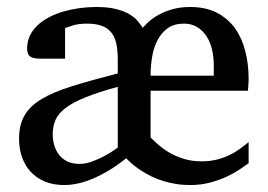

<svg xmlns="http://www.w3.org/2000/svg" viewBox="-20 -514 761 546"><path d="M587.9 -329.1Q587.9 -351.6 583 -372.8Q578.1 -394 567.6 -410.4Q557.1 -426.8 541 -436.8Q524.9 -446.8 502.9 -446.8Q475.1 -446.8 457 -433.8Q439 -420.9 428 -399.9Q417 -378.9 412.6 -352.3Q408.2 -325.7 408.2 -298.8H587.9ZM314.9 -267.1Q259.8 -252 223.9 -237.5Q188 -223.1 167.2 -207.5Q146.5 -191.9 138.2 -173.6Q129.9 -155.3 129.9 -132.8Q129.9 -115.7 134.5 -100.3Q139.2 -85 148.4 -73.2Q157.7 -61.5 172.1 -54.7Q186.5 -47.9 206.1 -47.9Q223.6 -47.9 242.7 -54.9Q261.7 -62 277.8 -70.8Q296.9 -81.1 314.9 -94.2ZM687 -49.8Q676.3 -42 660.2 -31.2Q644 -20.5 623.3 -11Q602.5 -1.5 576.7 5.4Q550.8 12.2 521 12.2Q499 12.2 479.7 9Q460.4 5.9 443.4 0.5Q426.3 -4.9 412.1 -11.7Q397.9 -18.6 386.2 -25.9Q358.9 -42.5 338.9 -64Q312.5 -42.5 283.7 -25.9Q271 -18.6 256.8 -11.7Q242.7 -4.9 227.3 0.5Q211.9 5.9 195.8 9Q179.7 12.2 163.1 12.2Q131.3 12.2 107.4 2.2Q83.5 -7.8 67.1 -25.6Q50.8 -43.5 42.5 -67.4Q34.2 -91.3 34.2 -119.1Q34.2 -158.7 49.6 -185.5Q64.9 -212.4 98.4 -232.4Q131.8 -252.4 185.3 -269Q238.8 -285.6 314.9 -305.2V-346.2Q314.9 -371.1 310.8 -389.9Q306.6 -408.7 296.6 -421.4Q286.6 -434.1 269.8 -440.4Q252.9 -446.8 228 -446.8Q203.6 -446.8 188 -441.9Q172.4 -437 165 -434.1V-347.2H95.2Q75.2 -347.2 66.2 -353Q57.1 -358.9 57.1 -376Q57.1 -396.5 65.4 -413.3Q73.7 -430.2 87.9 -443.1Q102.1 -456.1 121.1 -465.8Q140.1 -475.6 161.9 -481.7Q183.6 -487.8 207 -491Q230.5 -494.1 252.9 -494.1Q288.1 -494.1 311.3 -488Q334.5 -481.9 349.1 -472.9Q363.8 -463.9 372.1 -453.6Q380.4 -443.4 386.2 -435.1Q392.1 -442.4 403.1 -452.4Q414.1 -462.4 430.7 -471.7Q447.3 -481 469.7 -487.5Q492.2 -494.1 521 -494.1Q565.4 -494.1 597.2 -477.5Q628.9 -460.9 648.7 -432.9Q668.5 -404.8 677.7 -367.9Q687 -331.1 687 -291Q687 -286.6 686.8 -280.5Q686.5 -274.4 686 -269Q685.5 -262.7 685.1 -255.9H408.2V-123Q418.9 -112.3 432.9 -100.3Q446.8 -88.4 464.6 -78.4Q482.4 -68.4 504.4 -61.8Q526.4 -55.2 553.2 -55.2Q575.7 -55.2 594.2 -59.6Q612.8 -64 628.9 -71.3Q645 -78.6 659.2 -88.6Q673.3 -98.6 687 -109.9Z"/></svg>

Font: Charis SIL APac
Style: Regular
Weight: 400
Foundry: SIL International
Version: Version 5.000